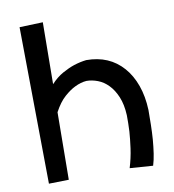

<svg xmlns="http://www.w3.org/2000/svg" viewBox="-84 -806 825 908"><g transform="rotate(-10 328.5 -352.5)"><path d="M78.1 24.9 69.8 -728 182.1 -731.9 179.2 -435.1Q206.1 -464.4 236.3 -481.2Q266.6 -498 293 -506.8Q323.2 -516.6 353 -520Q463.4 -520 529.8 -444.3Q562 -407.7 580.8 -355.2Q599.6 -302.7 602.1 -236.8Q602.1 -202.1 601.3 -166Q600.6 -129.9 598.1 -95.2Q595.2 -60.5 590.6 -29.3Q585.9 2 578.1 26.9L466.8 19Q481 -27.8 487.1 -72.3Q493.2 -116.7 495.6 -151.9Q497.6 -192.9 497.1 -230Q494.6 -282.2 479.2 -318.8Q463.9 -355.5 440.9 -378.9Q418.5 -401.9 390.9 -412.4Q363.3 -422.9 336.9 -422.9Q309.6 -420.9 280.8 -406.7Q256.3 -395 228.5 -370.4Q200.7 -345.7 176.8 -300.8L173.8 22.9Z"/></g></svg>

Font: Preahvihear
Style: Regular
Weight: 400
Designer: Danh Hong
Version: Version 8.002; ttfautohint (v1.8.3)